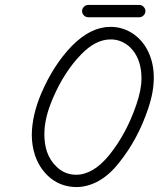

<svg xmlns="http://www.w3.org/2000/svg" viewBox="-20 -739 644 779"><path d="M338 -669Q328 -669 320.5 -676.5Q313 -684 313 -694Q313 -704 320.5 -711.5Q328 -719 338 -719H545Q555 -719 562.5 -711.5Q570 -704 570 -694Q570 -684 562.5 -676.5Q555 -669 545 -669ZM194 -339Q160 -260 160 -195Q160 -156 170 -125Q183 -87 210 -62Q243 -30 289 -30Q323 -30 357 -50Q391 -70 425 -112Q494 -199 533 -314Q554 -374 554 -421Q554 -491 519 -535Q496 -563 463 -574Q447 -579 430 -579H428Q368 -579 309 -518Q240 -447 194 -339ZM428 -630Q480 -630 523 -600Q562 -572 583 -526Q604 -480 604 -424Q604 -365 581 -298Q540 -175 464 -80Q425 -30 380.5 -5Q336 20 289 20Q222 19 175 -25Q139 -59 122 -109Q109 -148 109 -193Q110 -271 147 -359Q197 -476 272 -553Q348 -630 428 -630Z"/></svg>

Font: TT2020Base
Style: Italic
Weight: 400
Italic angle: -15°
Version: Version 0.2.000